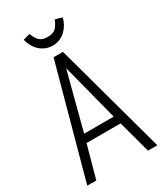

<svg xmlns="http://www.w3.org/2000/svg" viewBox="-211 -945 884 1030"><g transform="rotate(-30 230.5 -430.0)"><path d="M13 0H69L124 -200H335L389 0H447L259 -687H201ZM138 -250 230 -603 321 -250ZM230 -743Q254 -743 274.5 -752Q295 -761 310 -775.5Q325 -790 335.5 -809Q346 -828 350 -848L308 -860Q297 -831 280.5 -814Q264 -797 229 -797Q194 -797 178 -814Q162 -831 151 -860L109 -848Q114 -828 124 -809Q134 -790 149 -775.5Q164 -761 184.5 -752Q205 -743 230 -743Z"/></g></svg>

Font: Secuela Light
Style: Regular
Weight: 300
Designer: Fernando Haro
Foundry: deFharo
Version: Version 1.708